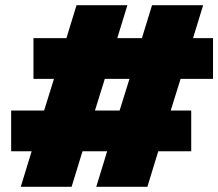

<svg xmlns="http://www.w3.org/2000/svg" viewBox="-20 -720 841 740"><path d="M351 0H548L590 -137H717V-294H638L676 -416H801V-573H724L763 -700H566L527 -573H432L471 -700H275L236 -573H109V-416H188L150 -294H23V-137H102L60 0H256L298 -137H393ZM346 -294 384 -416H479L441 -294Z"/></svg>

Font: Fixel Text 20240404 Black
Style: Italic
Weight: 900
Width: 4
Italic angle: -10°
Designer: AlfaBravo + MacPaw
Foundry: Kyrylo Tkachov, Marchela Mozhyna, Serhii Makarenko, Maria Weinstein, Zakhar Kryvoshyya
Version: Version 1.211;Glyphs 3.2 (3225)